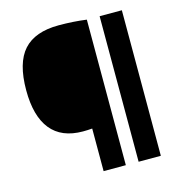

<svg xmlns="http://www.w3.org/2000/svg" viewBox="-110 -846 878 943"><g transform="rotate(-15 329.0 -374.5)"><path d="M301 0V-216.5Q277 -214.5 254 -214.5Q145.5 -214.5 91 -282.2Q36.5 -350 36.5 -481.5Q36.5 -620.5 94.2 -684.8Q152 -749 273 -749Q347 -749 414 -740V0ZM479 0V-740H592V0Z"/></g></svg>

Font: Encode Sans
Style: Bold
Weight: 700
Designer: Multiple Designers
Foundry: Impallari Type
Version: Version 3.002; ttfautohint (v1.8.3) -l 8 -r 50 -G 200 -x 14 